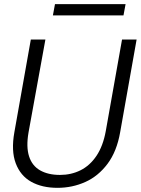

<svg xmlns="http://www.w3.org/2000/svg" viewBox="-20 -890 676 922"><path d="M256 12Q182 12 130 -17Q78 -46 55.5 -106Q33 -166 49 -255L128 -700H198L117 -254Q105 -185 119.5 -139.5Q134 -94 172.5 -72Q211 -50 268 -50Q322 -50 367 -72.5Q412 -95 443.5 -142Q475 -189 488 -261L566 -700H636L557 -255Q541 -163 496.5 -103.5Q452 -44 389.5 -16Q327 12 256 12ZM234 -816 244 -870H583L573 -816Z"/></svg>

Font: DM Sans 36pt Light
Style: Italic
Weight: 300
Italic angle: -10°
Designer: Colophon Foundry, Jonny Pinhorn
Foundry: Colophon Foundry
Version: Version 4.004;gftools[0.9.30]